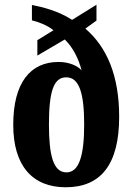

<svg xmlns="http://www.w3.org/2000/svg" viewBox="-20 -782 560 812"><path d="M258 10C406 10 484 -86 484 -288C484 -462 432 -583 341 -661L388 -695V-762L285 -698C226 -736 164 -751 115 -761V-696C143 -689 179 -676 206 -654L138 -612V-547L254 -615C289 -581 312 -534 325 -485C307 -504 272 -520 228 -520C108 -520 36 -432 36 -254C36 -80 118 10 258 10ZM261 -53C206 -53 187 -123 187 -255C187 -393 206 -455 260 -455C314 -455 336 -391 336 -255C336 -123 314 -53 261 -53Z"/></svg>

Font: Noto Serif Georgian ExtraCondensed ExtraBold
Style: Regular
Weight: 800
Width: 2
Designer: Monotype Design Team, Akaki Razmadze
Foundry: Google LLC
Version: Version 2.003